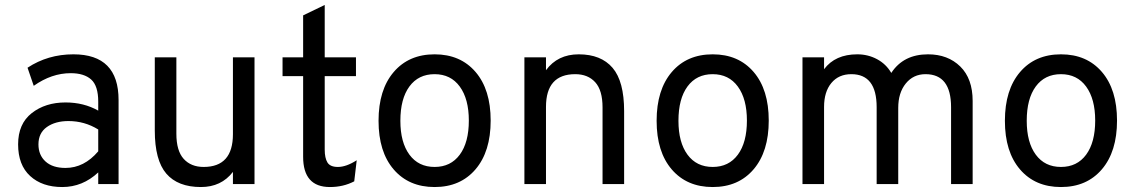

<svg xmlns="http://www.w3.org/2000/svg" viewBox="-20 -742 4576 774"><path d="M376 0V-47Q313 12 231 12Q150 12 101.5 -32.5Q53 -77 53 -160Q53 -243 108 -286Q163 -329 244 -329Q318 -329 376 -296V-332Q376 -396 347.5 -421.5Q319 -447 265 -447Q188 -447 116 -396L91 -469Q173 -523 276 -523Q458 -523 458 -339V0ZM244 -65Q319 -65 376 -132V-220Q321 -254 256 -254Q203 -254 169 -230Q135 -206 135 -160Q135 -117 163.5 -91Q192 -65 244 -65Z M919 0V-49Q872 12 790 12Q697 12 650.5 -42Q604 -96 604 -216V-511H691V-203Q691 -134 720.5 -101.5Q750 -69 801 -69Q919 -69 919 -201V-511H1006V0Z M1310 12Q1202 12 1202 -110V-435H1119V-511H1202V-680L1289 -722V-511H1415V-435H1289V-139Q1289 -105 1300 -87Q1311 -69 1342 -69Q1376 -69 1418 -96L1408 -11Q1364 12 1310 12Z M1897 -59.5Q1836 12 1732 12Q1628 12 1567 -59Q1506 -130 1506 -255Q1506 -380 1567 -451.5Q1628 -523 1732 -523Q1836 -523 1897 -452Q1958 -381 1958 -256Q1958 -131 1897 -59.5ZM1870 -256Q1870 -343 1833.5 -393Q1797 -443 1732 -443Q1667 -443 1630.5 -393.5Q1594 -344 1594 -255Q1594 -168 1630.5 -118.5Q1667 -69 1732 -69Q1797 -69 1833.5 -118.5Q1870 -168 1870 -256Z M2409 0V-309Q2409 -378 2379.5 -410.5Q2350 -443 2299 -443Q2181 -443 2181 -311V0H2094V-511H2181V-459Q2228 -523 2313 -523Q2403 -523 2449.5 -468.5Q2496 -414 2496 -294V0Z M3018 -59.5Q2957 12 2853 12Q2749 12 2688 -59Q2627 -130 2627 -255Q2627 -380 2688 -451.5Q2749 -523 2853 -523Q2957 -523 3018 -452Q3079 -381 3079 -256Q3079 -131 3018 -59.5ZM2991 -256Q2991 -343 2954.5 -393Q2918 -443 2853 -443Q2788 -443 2751.5 -393.5Q2715 -344 2715 -255Q2715 -168 2751.5 -118.5Q2788 -69 2853 -69Q2918 -69 2954.5 -118.5Q2991 -168 2991 -256Z M3814 0V-310Q3814 -443 3711 -443Q3662 -443 3631.5 -405.5Q3601 -368 3601 -307V0H3514V-310Q3514 -443 3412 -443Q3361 -443 3331.5 -407.5Q3302 -372 3302 -311V0H3215V-511H3302V-463Q3347 -523 3436 -523Q3479 -523 3515.5 -503.5Q3552 -484 3573 -448Q3622 -523 3721 -523Q3801 -523 3851 -474Q3901 -425 3901 -335V0Z M4422 -59.5Q4361 12 4257 12Q4153 12 4092 -59Q4031 -130 4031 -255Q4031 -380 4092 -451.5Q4153 -523 4257 -523Q4361 -523 4422 -452Q4483 -381 4483 -256Q4483 -131 4422 -59.5ZM4395 -256Q4395 -343 4358.5 -393Q4322 -443 4257 -443Q4192 -443 4155.5 -393.5Q4119 -344 4119 -255Q4119 -168 4155.5 -118.5Q4192 -69 4257 -69Q4322 -69 4358.5 -118.5Q4395 -168 4395 -256Z"/></svg>

Font: Overpass
Style: Regular
Weight: 400
Designer: Delve Withrington, Thomas Jockin
Foundry: Delve Fonts
Version: Version 3.000;DELV;Overpass